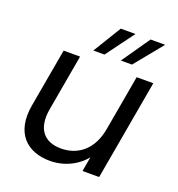

<svg xmlns="http://www.w3.org/2000/svg" viewBox="-137 -867 914 987"><g transform="rotate(20 320.0 -373.5)"><path d="M608.7 -548.3H517.7L421 0H512ZM208.2 -548.3H118.2L61.4 -227C33.9 -69.8 118.7 8.5 245 8.5C340.1 8.5 434.7 -45.9 468.5 -140.1L464.5 -246.7C444.5 -129.1 370.2 -70.7 276.7 -70.7C184.9 -70.7 134.7 -127.8 153.7 -239.4ZM518.7 -754.9 412 -601H472.8L598.4 -754.9ZM355.6 -754.9 261.5 -601H322.3L436 -754.9Z"/></g></svg>

Font: Poppins Devanagari Thin
Style: Italic
Weight: 100
Italic angle: -10°
Designer: Ninad Kale (Devanagari), Jonny Pinhorn (Latin)
Foundry: Indian Type Foundry
Version: 4.005